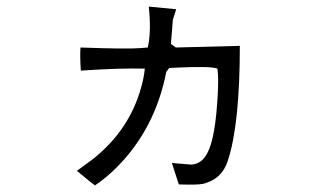

<svg xmlns="http://www.w3.org/2000/svg" viewBox="-20 -612 960 582"><path d="M707 -473Q707 -233 670 -123Q653 -73 606 -58Q601 -56 597 -55Q579 -51 522 -53L501 -118L560 -113Q592 -115 609 -149Q633 -194 640 -325Q643 -377 639 -404Q619 -412 516 -407Q501 -406 493 -406L484 -394Q450 -220 332 -103Q302 -73 268 -50Q260 -55 223 -86Q218 -91 213 -94L266 -133L267 -134Q372 -220 407 -344Q416 -374 419 -404Q345 -406 225 -398Q222 -445 224 -468Q362 -463 403 -466Q416 -467 428 -468Q439 -517 431 -592L514 -584L504 -552L498 -479L513 -468Z"/></svg>

Font: cwTeXYen
Style: Medium
Weight: 500
Version: Version 1.17